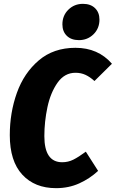

<svg xmlns="http://www.w3.org/2000/svg" viewBox="-20 -962 603 1000"><path d="M563 -630 472 -540Q449 -561 425.5 -572Q402 -583 373 -583Q316 -583 279.5 -531Q243 -479 227 -403.5Q211 -328 211 -253Q211 -117 304 -117Q335 -117 362 -130.5Q389 -144 427 -172L491 -72Q448 -32 393 -7Q338 18 272 18Q161 18 96 -52.5Q31 -123 31 -258Q31 -375 68 -478.5Q105 -582 182 -647.5Q259 -713 373 -713Q491 -713 563 -630ZM305 -835Q305 -881 336 -911.5Q367 -942 412 -942Q452 -942 475 -919.5Q498 -897 498 -860Q498 -814 467 -783.5Q436 -753 391 -753Q351 -753 328 -775.5Q305 -798 305 -835Z"/></svg>

Font: Fira Sans Condensed ExtraBold
Style: Italic
Weight: 800
Width: 3
Italic angle: -8°
Designer: bBox Type GmbH & Carrois Corporate GbR & Edenspiekermann AG
Foundry: bBox Type GmbH & Carrois Corporate GbR & Edenspiekermann AG
Version: Version 4.301